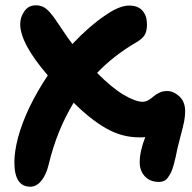

<svg xmlns="http://www.w3.org/2000/svg" viewBox="-20 -499 723 724"><path d="M94.2 205.1Q34.2 205.1 34.2 112.8Q34.2 73.2 47.9 20Q78.1 -91.3 160.2 -214.8Q56.2 -335.4 56.2 -408.2Q56.2 -434.1 71.8 -456.5Q87.4 -479 115.2 -479Q130.4 -479 142.6 -473.1Q154.8 -467.3 167.5 -452.9Q180.2 -438.5 189.9 -424.1Q199.7 -409.7 218.3 -382.1Q236.8 -354.5 252.9 -333Q317.9 -401.4 374 -439Q428.7 -478 466.8 -478Q500.5 -478 517.3 -458.7Q534.2 -439.5 534.2 -407.2Q534.2 -380.9 525.4 -366.7Q516.6 -352.5 493.2 -338.9Q408.7 -289.6 346.2 -224.1Q400.9 -168.5 445.8 -141.8Q490.7 -115.2 518.1 -115.2Q528.8 -115.2 539.8 -121.6Q550.8 -127.9 559.1 -135.5Q567.4 -143.1 580.8 -149.4Q594.2 -155.8 609.9 -155.8Q634.3 -155.8 656.2 -135.7Q678.2 -115.7 678.2 -79.1Q678.2 -61.5 674.6 -42.5Q670.9 -23.4 662.4 8.3Q653.8 40 649.9 57.1Q645 81.1 642.3 93.3Q639.6 105.5 634.8 123.3Q629.9 141.1 625.2 150.4Q620.6 159.7 614 169.4Q607.4 179.2 598.9 183.1Q590.3 187 580.1 187Q545.4 187 526.1 165.8Q506.8 144.5 506.8 113.8Q506.8 71.3 527.8 18.1Q521 19 505.9 19Q439 19 379.4 -15.4Q319.8 -49.8 257.8 -111.8Q194.3 -7.8 163.1 123Q154.3 159.7 136 182.4Q117.7 205.1 94.2 205.1Z"/></svg>

Font: Shantell Sans Irregular Bouncy
Style: Bold
Weight: 700
Designer: Stephen Nixon, Anya Danilova, Shantell Martin
Foundry: Arrow Type
Version: Version 1.006;[9816181b4]